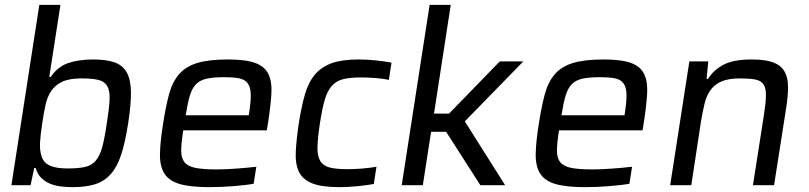

<svg xmlns="http://www.w3.org/2000/svg" viewBox="-20 -763 3334 791"><path d="M280 8Q255 8 230.5 5Q206 2 185.5 -6.5Q165 -15 149.5 -30.5Q134 -46 127 -71H121L106 0H27L142 -743H229L183 -446H189Q217 -488 260.5 -503Q304 -518 364 -518Q418 -518 452 -506Q486 -494 502.5 -464Q519 -434 519.5 -383.5Q520 -333 508 -255Q496 -177 479.5 -126.5Q463 -76 436.5 -46Q410 -16 372 -4Q334 8 280 8ZM258 -69Q302 -69 329.5 -75Q357 -81 374 -100.5Q391 -120 401 -156.5Q411 -193 420 -255Q430 -317 431.5 -353.5Q433 -390 421.5 -409Q410 -428 384.5 -434Q359 -440 315 -440Q266 -440 237 -426.5Q208 -413 191.5 -389Q175 -365 167.5 -331Q160 -297 154 -255Q147 -210 145 -177Q143 -144 151 -120Q159 -93 185 -81Q211 -69 258 -69Z M842 8Q764 8 720 -5Q676 -18 657 -48.5Q638 -79 639 -129.5Q640 -180 652 -254Q663 -325 676.5 -375Q690 -425 717.5 -457Q745 -489 792.5 -503.5Q840 -518 919 -518Q993 -518 1032 -503.5Q1071 -489 1086 -457.5Q1101 -426 1098 -376Q1095 -326 1084 -255L1079 -226H735Q727 -176 726.5 -144.5Q726 -113 739.5 -95.5Q753 -78 784.5 -71.5Q816 -65 873 -65Q891 -65 912 -66Q933 -67 954.5 -68.5Q976 -70 997 -72Q1018 -74 1036 -76L1025 -6Q1009 -3 987 -0.5Q965 2 940.5 4Q916 6 891 7Q866 8 842 8ZM1005 -288 1006 -296Q1014 -346 1013 -375.5Q1012 -405 1000 -420.5Q988 -436 964.5 -440.5Q941 -445 905 -445Q860 -445 832 -439Q804 -433 787.5 -416Q771 -399 762 -368.5Q753 -338 745 -288Z M1520 -5Q1494 0 1454 4Q1414 8 1378 8Q1306 8 1266.5 -7.5Q1227 -23 1211.5 -55.5Q1196 -88 1198.5 -137.5Q1201 -187 1211 -255Q1222 -325 1236.5 -375Q1251 -425 1278 -456.5Q1305 -488 1347.5 -503Q1390 -518 1457 -518Q1492 -518 1530 -514Q1568 -510 1593 -505L1582 -434Q1559 -439 1526.5 -441.5Q1494 -444 1467 -444Q1421 -444 1392.5 -436.5Q1364 -429 1346 -408Q1328 -387 1317.5 -350.5Q1307 -314 1298 -255Q1289 -195 1288 -158Q1287 -121 1299 -100.5Q1311 -80 1338 -73Q1365 -66 1411 -66Q1438 -66 1470.5 -68.5Q1503 -71 1531 -76Z M1959 0 1818 -220H1756L1722 0H1635L1750 -743H1837L1768 -295H1830L2039 -510H2136L1895 -263L2061 0Z M2390 8Q2312 8 2268 -5Q2224 -18 2205 -48.5Q2186 -79 2187 -129.5Q2188 -180 2200 -254Q2211 -325 2224.5 -375Q2238 -425 2265.5 -457Q2293 -489 2340.5 -503.5Q2388 -518 2467 -518Q2541 -518 2580 -503.5Q2619 -489 2634 -457.5Q2649 -426 2646 -376Q2643 -326 2632 -255L2627 -226H2283Q2275 -176 2274.5 -144.5Q2274 -113 2287.5 -95.5Q2301 -78 2332.5 -71.5Q2364 -65 2421 -65Q2439 -65 2460 -66Q2481 -67 2502.5 -68.5Q2524 -70 2545 -72Q2566 -74 2584 -76L2573 -6Q2557 -3 2535 -0.5Q2513 2 2488.5 4Q2464 6 2439 7Q2414 8 2390 8ZM2553 -288 2554 -296Q2562 -346 2561 -375.5Q2560 -405 2548 -420.5Q2536 -436 2512.5 -440.5Q2489 -445 2453 -445Q2408 -445 2380 -439Q2352 -433 2335.5 -416Q2319 -399 2310 -368.5Q2301 -338 2293 -288Z M3082 0 3127 -288Q3135 -339 3135.5 -369.5Q3136 -400 3125.5 -415.5Q3115 -431 3091.5 -435.5Q3068 -440 3029 -440Q2982 -440 2953.5 -428Q2925 -416 2908 -393Q2891 -370 2883 -337.5Q2875 -305 2868 -263L2828 0H2741L2820 -510H2898L2891 -438H2897Q2919 -474 2960 -496Q3001 -518 3077 -518Q3133 -518 3165 -506Q3197 -494 3211.5 -469.5Q3226 -445 3226.5 -407.5Q3227 -370 3219 -319L3169 0Z"/></svg>

Font: Azeri Sans
Style: Italic
Weight: 400
Designer: Hector Gatti & Omnibus-Type (original fonts) / Cristiano Sobral (main changes and remastering)
Foundry: Omnibus-Type
Version: Version 0.07;August 21, 2020;FontCreator 13.0.0.2681 64-bit;